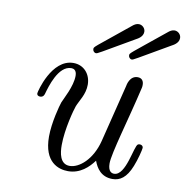

<svg xmlns="http://www.w3.org/2000/svg" viewBox="-76 -724 787 809"><g transform="rotate(10 317.5 -320.0)"><path d="M83 -290C83 -281 90 -278 97 -278C112 -278 115 -292 116 -296C124 -324 150 -419 206 -419C215 -419 229 -415 229 -390C229 -345 196 -287 189 -269C184 -255 163 -179 163 -119C163 -9 226 11 267 11C319 11 354 -23 376 -53C387 -23 408 11 457 11C489 11 516 -6 537 -59C549 -88 560 -133 560 -140C560 -152 546 -155 538 -151C522 -143 511 -12 460 -12C450 -12 434 -17 434 -52C434 -95 480 -247 513 -390C514 -394 514 -398 514 -402C514 -418 506 -430 488 -430C454 -430 447 -390 446 -384L385 -139C364 -56 310 -12 270 -12C228 -12 222 -59 222 -93C222 -161 246 -248 252 -264C262 -290 286 -320 286 -362C286 -407 256 -442 211 -442C118 -442 83 -297 83 -290ZM436 -514C436 -507 442 -499 450 -499C457 -499 460 -502 605 -586C610 -589 635 -600 635 -623C635 -638 622 -651 607 -651C596 -651 587 -645 580 -639C433 -519 436 -525 436 -514ZM283 -514C283 -507 289 -499 297 -499C304 -499 307 -502 452 -586C457 -589 482 -600 482 -623C482 -638 469 -651 454 -651C443 -651 434 -645 427 -639C280 -519 283 -525 283 -514Z"/></g></svg>

Font: CMU Serif
Style: Italic
Weight: 500
Italic angle: -14.04°
Version: Version 0.7.0